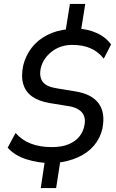

<svg xmlns="http://www.w3.org/2000/svg" viewBox="-20 -840 589 975"><path d="M187 115 209 -31 230 -12Q171 -13 113 -31.5Q55 -50 19 -90L59 -165Q90 -129 136 -111Q182 -93 243 -93Q294 -93 328.5 -107.5Q363 -122 382.5 -146Q402 -170 408 -200Q415 -231 406.5 -252Q398 -273 376 -285.5Q354 -298 322 -302L230 -317Q178 -326 144.5 -349Q111 -372 98.5 -411.5Q86 -451 98 -508Q110 -557 140.5 -597Q171 -637 219.5 -662Q268 -687 330 -692L312 -677L335 -820H413L390 -677L373 -694Q422 -694 469.5 -673Q517 -652 544 -614L507 -542Q481 -576 441.5 -594Q402 -612 347 -612Q287 -612 243 -578Q199 -544 187 -494Q178 -450 197 -424.5Q216 -399 271 -391L362 -376Q445 -363 480.5 -315.5Q516 -268 500 -187Q489 -138 457 -100.5Q425 -63 375.5 -41Q326 -19 265 -13L288 -32L265 115Z"/></svg>

Font: Nunito Sans 7pt SemiCondensed Medium
Style: Italic
Weight: 500
Width: 4
Italic angle: -9°
Designer: Vernon Adams
Foundry: Vernon Adams
Version: Version 3.101;gftools[0.9.27]